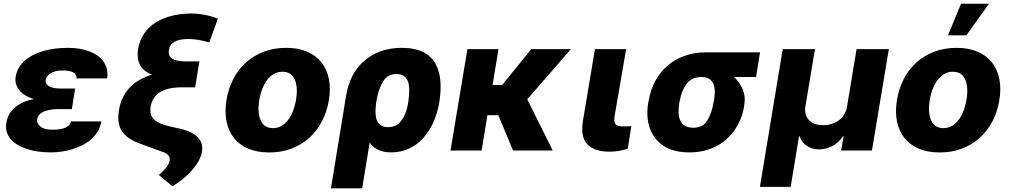

<svg xmlns="http://www.w3.org/2000/svg" viewBox="-20 -810 5431 1033"><path d="M14.2 -148.8Q22 -197.8 58.9 -230.5Q95.9 -263.1 162.3 -277.3Q135.3 -285.2 115.4 -297.6Q95.5 -310 83.1 -325.6Q70.7 -341.3 65.9 -359.4Q61.1 -377.5 64.3 -396.7Q72.4 -447.1 111.5 -481.9Q151.3 -517.4 210.8 -535Q270.2 -552.6 346.6 -552.6Q411.6 -552.6 461.6 -533.4Q486.5 -523.8 505.9 -509.8Q525.2 -495.7 537.8 -477.3Q550.4 -458.8 555.4 -436.6Q560.4 -414.4 556.5 -388.1H391.3Q392.4 -399.9 387.4 -408Q382.5 -416.2 372.3 -421.3Q362.2 -426.5 347.8 -428.6Q333.5 -430.8 315.7 -430.8Q294.7 -430.8 278.6 -426.5Q262.4 -422.2 251.2 -415.1Q240.1 -408 233.7 -399.1Q227.3 -390.3 225.5 -380.7Q222.7 -359.4 243.1 -346.6Q263.5 -333.8 303.3 -333.8H384.6L376.4 -286.2H376.8L366.5 -222.7H285.2Q250.7 -222.7 218.4 -210.6Q185.7 -198.5 179.7 -166.9Q176.8 -146.7 197.1 -129.3Q217 -112.2 262.1 -112.2Q309.3 -112.2 333.5 -123.9Q357.6 -135.7 362.9 -157H525.6Q520.2 -126.8 505.5 -102.5Q490.8 -78.1 469.5 -59.7Q448.2 -41.2 421.9 -28.1Q395.6 -14.9 367 -6.4Q338.4 2.1 309.3 6Q280.2 9.9 253.2 9.9Q179.3 9.9 122.2 -9.2Q93.8 -18.8 71.7 -32.7Q49.7 -46.5 35.5 -64.1Q21.3 -81.7 15.6 -103Q9.9 -124.3 14.2 -148.8Z M620 -217.3Q643.8 -361.5 797.6 -408.4Q706.7 -443.9 723 -545.5Q728.7 -580.3 743.1 -608Q757.5 -635.7 778.2 -657Q799 -678.3 825.3 -693.5Q851.6 -708.8 881 -718.4Q910.5 -728 942.3 -732.6Q974.1 -737.2 1005.7 -737.2Q1082.7 -737.2 1152.3 -709.5L1105.8 -581.7Q1044 -600.1 993.6 -600.1Q898.1 -600.1 888.8 -541.9Q878.2 -479.8 975.5 -479.8H1052.9L1029.8 -340.2H958.1Q883.9 -340.2 841.6 -314.3Q799.4 -288.4 790.5 -236.2Q787.3 -215.2 791 -198.9Q794.7 -182.5 806.6 -169.7Q818.5 -157 839.1 -147.4Q859.7 -137.8 889.9 -130.7L946.7 -117.9Q982.6 -110.1 1007.3 -97.5Q1032 -84.9 1046.3 -68.5Q1060.7 -52.2 1065.5 -32.8Q1070.3 -13.5 1066.4 8.2Q1062.1 32 1047.9 57.2Q1033.7 82.4 1012.4 106.5Q991.1 130.7 964.1 152.7Q937.1 174.7 907.7 192.1L834.5 131.4Q846.9 121.4 857.2 110.8Q867.5 100.1 875 90Q882.5 79.9 887.1 70.5Q891.7 61.1 892.8 53.6Q897.7 20.6 852.6 6.4L748.6 -31.6Q666.9 -58.9 637.8 -101.2Q608 -144.5 620 -217.3Z M1198.5 -272Q1208.8 -334.2 1235.6 -385.7Q1262.4 -437.1 1303.8 -474.3Q1345.2 -511.4 1399.7 -532Q1454.2 -552.6 1519.5 -552.6Q1583.8 -552.6 1631.7 -532.1Q1679.7 -511.7 1709.3 -474.4Q1739 -437.1 1749.5 -385.1Q1759.9 -333.1 1749.3 -269.9Q1739 -208.1 1711.8 -156.4Q1684.7 -104.8 1643.3 -67.8Q1601.9 -30.9 1547.6 -10.3Q1493.3 10.3 1428.3 10.3Q1364 10.3 1316.1 -10.1Q1268.1 -30.5 1238.6 -67.8Q1209.2 -105.1 1198.7 -157.1Q1188.2 -209.2 1198.5 -272ZM1382.5 -162.3Q1401.3 -120.7 1447.8 -120.7Q1467.7 -120.7 1483.8 -127.5Q1500 -134.2 1513 -145.8Q1525.9 -157.3 1535.9 -172.6Q1545.8 -187.9 1553.1 -204.9Q1560.4 -221.9 1565.2 -239.5Q1570 -257.1 1572.8 -273.4Q1583.8 -341.3 1565.7 -382.5Q1547.2 -424 1500 -424Q1480.5 -424 1464.3 -417.3Q1448.2 -410.5 1435 -399Q1421.9 -387.4 1411.8 -372.2Q1401.6 -356.9 1394.4 -339.8Q1387.1 -322.8 1382.3 -305Q1377.5 -287.3 1375 -271Q1364 -204.5 1382.5 -162.3Z M1841.3 -291.2Q1861.5 -416.9 1942.1 -484.7Q2022.7 -552.6 2141.7 -552.6Q2177.6 -552.6 2206.1 -546.7Q2234.7 -540.8 2257.1 -529.8Q2279.5 -518.8 2295.6 -503.2Q2311.8 -487.6 2322.8 -467.7Q2344.8 -427.9 2349.1 -377.3Q2353.3 -326.7 2345.2 -271.3L2343.8 -261.4Q2333.5 -199.6 2310.5 -149.5Q2287.6 -99.4 2254.3 -64.1Q2220.9 -28.8 2178.1 -9.4Q2135.3 9.9 2085.2 9.9Q2043.3 9.9 2015.1 -3.6Q1986.9 -17 1968.8 -42.6L1928.6 203.1H1760.7ZM2001.1 -192.5Q2002.1 -177.9 2006.2 -165.7Q2010.3 -153.4 2018.3 -144.5Q2026.3 -135.7 2038.4 -130.7Q2050.4 -125.7 2067.5 -125.7Q2104 -125.7 2126.1 -146.3Q2137.1 -156.6 2145.6 -169.9Q2154.1 -183.2 2160.2 -198.3Q2166.2 -213.4 2170.3 -229.4Q2174.4 -245.4 2176.5 -261.4L2177.9 -271.3Q2183.2 -308.6 2181.1 -340.6Q2180 -356.5 2175.8 -369.7Q2171.5 -382.8 2163.2 -392.2Q2154.8 -401.6 2142.4 -406.8Q2130 -411.9 2112.9 -411.9Q2066.4 -411.9 2041.5 -372.2Q2016.7 -332.4 2006.4 -272L2003.2 -253.2Q1998.9 -221.9 2001.1 -192.5Z M2494.7 -545.5H2661.9L2630 -352.6H2681.8L2838.1 -545.5H3051.1L2816.8 -275.6L2953.8 0H2740.4L2660.9 -190.3H2602.6L2571 0H2403.8Z M3116.1 -158.7 3180.8 -545.5H3348.7L3286.2 -182.5Q3284.1 -167.3 3285.5 -157.1Q3286.9 -147 3292.4 -141Q3297.9 -134.9 3308.1 -132.5Q3318.2 -130 3333.1 -130Q3348 -130 3357.4 -130.5Q3366.8 -131 3376.8 -131.4L3357.2 -9.6Q3307.2 6 3258.5 6Q3179.3 6 3141 -32.7Q3102.6 -71.4 3116.1 -158.7Z M3467.7 -258.5 3470.5 -269.9Q3480.5 -328.8 3506.9 -376.6Q3533.4 -424.4 3573.2 -458.1Q3612.9 -491.8 3664.8 -510.1Q3716.6 -528.4 3777.3 -528.4H4069.2L4047.6 -395.6H3929Q3943.9 -382.1 3955.6 -365.6Q3967.3 -349.1 3975.5 -329.9Q3992.2 -290.1 3984.7 -248.6L3983.3 -238.6Q3978 -202.1 3965 -170.8Q3952.1 -139.6 3932.9 -110.8Q3913.7 -82.7 3888.3 -60.4Q3862.9 -38 3832.2 -22.4Q3801.5 -6.7 3765.6 1.6Q3729.8 9.9 3689.3 9.9Q3603.7 9.9 3550.4 -25.2Q3523.4 -43 3504.8 -67.1Q3486.2 -91.3 3475.9 -120.9Q3465.6 -150.6 3463.4 -185.2Q3461.3 -219.8 3467.7 -258.5ZM3711.3 -122.9Q3761.7 -122.9 3785.5 -162.3Q3809.7 -201.7 3818.9 -258.5L3821.7 -269.9Q3826 -295.5 3825.6 -318.2Q3825.3 -340.9 3818.2 -358.1Q3811.1 -375.4 3796 -385.5Q3780.9 -395.6 3755.3 -395.6Q3701 -395.6 3673.7 -358.3Q3646.3 -320.3 3637.8 -269.9L3634.9 -258.5Q3630.3 -230.1 3630.9 -205.4Q3631.4 -180.8 3639.7 -162.3Q3648.1 -143.8 3665.3 -133.3Q3682.5 -122.9 3711.3 -122.9Z M4191.1 -545.5H4364.7L4312.9 -235.4Q4306.1 -191.4 4332.7 -164.1Q4360.1 -136.4 4408.7 -136.4Q4431.8 -136.4 4453.3 -142.9Q4474.8 -149.5 4492.2 -162.1Q4509.6 -174.7 4521.5 -193.2Q4533.4 -211.6 4536.9 -235.4L4588.4 -545.5H4762.1L4671.2 0H4505.7L4518.8 -76.3H4514.6Q4504.6 -60.4 4490.9 -47.4Q4477.3 -34.4 4460.8 -25.4Q4444.2 -16.3 4425.4 -11.4Q4406.6 -6.4 4386.7 -6.4Q4367.5 -6.4 4350.7 -11.4Q4333.8 -16.3 4320.3 -25.4Q4306.8 -34.4 4297.2 -47.4Q4287.6 -60.4 4283 -76.3H4278.8L4234 195.3H4068.5Z M4805.8 -272Q4816.1 -334.2 4842.9 -385.7Q4869.7 -437.1 4911 -474.3Q4952.4 -511.4 5006.9 -532Q5061.4 -552.6 5126.8 -552.6Q5191.1 -552.6 5239 -532.1Q5286.9 -511.7 5316.6 -474.4Q5346.2 -437.1 5356.7 -385.1Q5367.2 -333.1 5356.5 -269.9Q5346.2 -208.1 5319.1 -156.4Q5291.9 -104.8 5250.5 -67.8Q5209.2 -30.9 5154.8 -10.3Q5100.5 10.3 5035.5 10.3Q4971.2 10.3 4923.3 -10.1Q4875.4 -30.5 4845.9 -67.8Q4816.4 -105.1 4805.9 -157.1Q4795.5 -209.2 4805.8 -272ZM4989.7 -162.3Q5008.5 -120.7 5055 -120.7Q5074.9 -120.7 5091.1 -127.5Q5107.2 -134.2 5120.2 -145.8Q5133.2 -157.3 5143.1 -172.6Q5153.1 -187.9 5160.3 -204.9Q5167.6 -221.9 5172.4 -239.5Q5177.2 -257.1 5180 -273.4Q5191.1 -341.3 5172.9 -382.5Q5154.5 -424 5107.2 -424Q5087.7 -424 5071.6 -417.3Q5055.4 -410.5 5042.3 -399Q5029.1 -387.4 5019 -372.2Q5008.9 -356.9 5001.6 -339.8Q4994.3 -322.8 4989.5 -305Q4984.7 -287.3 4982.2 -271Q4971.2 -204.5 4989.7 -162.3ZM5080.3 -620 5150.6 -789.8H5300.8L5179.3 -620Z"/></svg>

Font: Inter P Extra Bold
Style: Italic
Weight: 800
Italic angle: 9.39999°
Designer: Rasmus Andersson
Foundry: rsms
Version: Version 3.018;git-588b23468